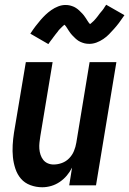

<svg xmlns="http://www.w3.org/2000/svg" viewBox="-20 -782 545 810"><path d="M158 8Q132 8 108 -1Q84 -10 68.5 -28Q53 -46 45 -70Q37 -94 34.5 -119Q32 -144 33.5 -170Q35 -196 39 -222L89 -520H202L150 -207Q148 -194 146.5 -180.5Q145 -167 146 -154Q147 -141 151 -129Q155 -117 162.5 -107.5Q170 -98 181.5 -93Q193 -88 206 -88Q224 -88 241.5 -94.5Q259 -101 272 -114.5Q285 -128 292 -145Q299 -162 302 -180L358 -520H471L385 0H272L284 -75Q275 -57 262 -41.5Q249 -26 232 -14.5Q215 -3 196 2.5Q177 8 158 8ZM184 -596 108 -640Q119 -657 130 -671.5Q141 -686 151.5 -698Q162 -710 172.5 -720Q183 -730 196.5 -739.5Q210 -749 225.5 -755Q241 -761 256 -761Q261 -761 266 -760.5Q271 -760 275 -759Q279 -758 283.5 -756.5Q288 -755 292.5 -753Q297 -751 300.5 -748.5Q304 -746 307.5 -743.5Q311 -741 314 -738Q317 -735 320.5 -731.5Q324 -728 327.5 -724.5Q331 -721 333.5 -717.5Q336 -714 338.5 -710.5Q341 -707 343 -704Q345 -701 348 -696Q351 -691 354 -687Q357 -683 360 -680Q363 -677 362 -675H361Q360 -675 358.5 -675.5Q357 -676 356 -676H355L358 -679Q361 -681 364 -683.5Q367 -686 369.5 -688.5Q372 -691 374 -692.5Q376 -694 377.5 -696Q379 -698 381 -700Q383 -702 385 -704.5Q387 -707 389 -709.5Q391 -712 393 -714.5Q395 -717 397 -720Q399 -723 401.5 -726Q404 -729 406.5 -732Q409 -735 412 -738.5Q415 -742 417.5 -746Q420 -750 422.5 -754Q425 -758 428 -762L505 -718Q493 -700 482 -685.5Q471 -671 460.5 -659.5Q450 -648 440 -637.5Q430 -627 416 -617.5Q402 -608 387 -602.5Q372 -597 357 -597Q352 -597 347 -597.5Q342 -598 337.5 -599Q333 -600 329 -601.5Q325 -603 320 -605Q315 -607 311.5 -609.5Q308 -612 304.5 -614.5Q301 -617 298 -620Q295 -623 291.5 -626.5Q288 -630 284.5 -633.5Q281 -637 278.5 -640.5Q276 -644 273.5 -647.5Q271 -651 269 -654Q267 -657 264 -662Q261 -667 258 -671Q255 -675 252 -678Q249 -681 250 -682Q250 -683 250 -683Q250 -683 251 -683Q252 -683 254 -682.5Q256 -682 257 -682H258Q257 -681 254 -679Q251 -677 248 -674.5Q245 -672 242.5 -669.5Q240 -667 238 -665Q236 -663 234.5 -661.5Q233 -660 231 -658Q229 -656 227 -653.5Q225 -651 223.5 -648.5Q222 -646 219.5 -643.5Q217 -641 215 -638Q213 -635 210.5 -632Q208 -629 205.5 -625.5Q203 -622 200.5 -618.5Q198 -615 195 -611.5Q192 -608 189.5 -604Q187 -600 184 -596Z"/></svg>

Font: Iosevka Oblique
Style: Bold
Weight: 700
Italic angle: -9°
Monospace: yes
Designer: Belleve Invis
Foundry: Belleve Invis
Version: Version 32.5.0; ttfautohint (v1.8.4)